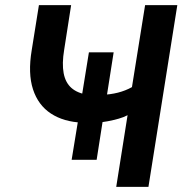

<svg xmlns="http://www.w3.org/2000/svg" viewBox="-20 -725 714 745"><path d="M431 0 475 -278Q460 -270 440.5 -264.5Q421 -259 398 -254.5Q375 -250 351 -249L380 -265L355 -105H258L284 -264L300 -249Q227 -252 177.5 -284.5Q128 -317 108 -378.5Q88 -440 103 -530L131 -705H256L229 -532Q220 -478 227 -441Q234 -404 257.5 -383.5Q281 -363 322 -357L297 -349L325 -522H421L394 -350L374 -357Q408 -358 437.5 -365.5Q467 -373 492 -387L543 -705H668L556 0Z"/></svg>

Font: Nunito Sans 10pt SemiCondensed
Style: Bold Italic
Weight: 700
Width: 4
Italic angle: -9°
Designer: Vernon Adams
Foundry: Vernon Adams
Version: Version 3.101;gftools[0.9.27]